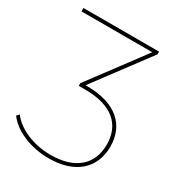

<svg xmlns="http://www.w3.org/2000/svg" viewBox="-198 -625 856 930"><g transform="rotate(30 230.5 -159.5)"><path d="M214 198C364 198 445 118 445 0C445 -118 365 -198 200 -198H192L419 -502V-517H-4V-498H392L165 -194V-179H201C354 -179 425 -109 425 0C425 109 353 179 214 179C111 179 26 137 -13 84L-26 97C16 156 109 198 214 198Z"/></g></svg>

Font: Montserrat-Alt1 Thin
Style: Regular
Weight: 100
Designer: Differentunic
Foundry: Differentunic
Version: Version 7.222